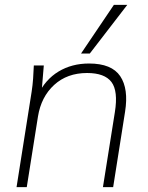

<svg xmlns="http://www.w3.org/2000/svg" viewBox="-20 -769 610 789"><path d="M48 0 110 -392Q114 -418 116 -445Q118 -472 119 -500H160L150 -380L136 -379Q166 -442 220.5 -475Q275 -508 346 -508Q439 -508 474 -456Q509 -404 494 -310L445 0H403L452 -308Q466 -395 438 -432Q410 -469 338 -469Q256 -469 202.5 -420Q149 -371 136 -290L90 0ZM313 -549 448 -749H503L349 -549Z"/></svg>

Font: Mulish ExtraLight ExtraLight
Style: Italic
Weight: 250
Italic angle: -9°
Version: Version 3.603